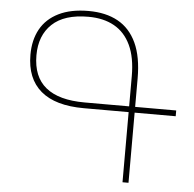

<svg xmlns="http://www.w3.org/2000/svg" viewBox="-52 -776 839 829"><g transform="rotate(5 367.5 -362.0)"><path d="M535 0H509V-460Q509 -541 484 -594Q459 -647 412.5 -673Q366 -699 300 -699Q196 -699 143.5 -649.5Q91 -600 91 -514Q91 -421 147.5 -375Q204 -329 316 -329H713V-304H315Q191 -304 128 -357.5Q65 -411 65 -514Q65 -578 91 -625Q117 -672 169.5 -698Q222 -724 299 -724Q374 -724 426.5 -695Q479 -666 507 -606Q535 -546 535 -452Z"/></g></svg>

Font: Noto Sans Armenian Thin
Style: Regular
Weight: 250
Version: Version 2.007